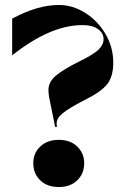

<svg xmlns="http://www.w3.org/2000/svg" viewBox="-20 -747 499 773"><path d="M175 -385Q175 -417 205 -442.5Q235 -468 304 -502Q357 -528 377 -547.5Q397 -567 397 -590Q397 -613 375 -629.5Q353 -646 312 -646Q183 -646 30 -525H29V-672Q131 -727 217 -727Q272 -727 322.5 -695.5Q373 -664 404.5 -610.5Q436 -557 436 -495Q436 -439 411.5 -408Q387 -377 320 -344Q258 -312 233 -291.5Q208 -271 208 -251L209 -236H202L186 -315Q181 -337 178 -354.5Q175 -372 175 -385ZM217 -184Q263 -184 291 -157Q319 -130 319 -90Q319 -48 291 -21Q263 6 217 6Q170 6 142 -21Q114 -48 114 -90Q114 -131 142.5 -157.5Q171 -184 217 -184Z"/></svg>

Font: Nyght Serif Bold
Style: Regular
Weight: 700
Designer: Maksym Kobuzan
Version: Version 0.410